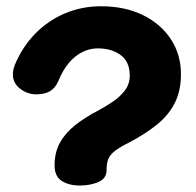

<svg xmlns="http://www.w3.org/2000/svg" viewBox="-20 -575 622 610"><path d="M233 14.4Q199.2 14.4 176.3 -0.1Q153.4 -14.6 153.4 -49.8Q153.4 -90.8 170.5 -121.7Q187.6 -152.7 218.9 -177.5Q250.2 -202.3 292.7 -224.3Q316.9 -237.2 339.6 -252.8Q362.3 -268.3 377.3 -288.4Q392.2 -308.6 392.2 -334.8Q392.2 -379.1 363.2 -400.2Q334.2 -421.3 290.9 -421.3Q265.1 -421.3 241.6 -409.6Q218 -397.8 198.8 -375.1Q179.6 -352.4 166 -318.8Q155.8 -295.2 138.9 -285.3Q122.1 -275.3 95 -275.3Q67.2 -275.3 44.1 -293.1Q20.9 -310.9 20.9 -338.3Q20.9 -346.1 22.4 -353Q23.9 -359.9 27.1 -368.9Q51.4 -426.9 92.5 -468.7Q133.6 -510.4 187 -532.8Q240.4 -555.1 300.9 -555.1Q376.8 -555.1 434 -527.1Q491.2 -499 523.1 -450.2Q554.9 -401.3 554.9 -339.3Q554.9 -285.7 534.8 -246.9Q514.8 -208.2 478.4 -178.9Q442 -149.7 392.1 -123.2Q361.1 -108 345.2 -95.6Q329.3 -83.1 323.9 -69.3Q318.6 -55.6 318.6 -34.2Q318.6 -8.3 293.1 3.1Q267.6 14.4 233 14.4Z"/></svg>

Font: Playpen Sans
Style: Regular
Weight: 400
Designer: Laura Meseguer, Veronika Burian, José Scaglione, Kostas Bartsokas, Vera Evstafieva, Tom Grace, Yorlmar Campos
Foundry: TypeTogether
Version: Version 2.000